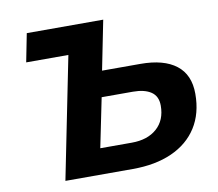

<svg xmlns="http://www.w3.org/2000/svg" viewBox="-78 -791 1003 883"><g transform="rotate(-10 424.0 -350.0)"><path d="M591 -470Q700 -470 758 -425Q816 -380 816 -291Q816 -199 774.5 -134Q733 -69 656 -34.5Q579 0 473 0H158L272 -568H75L101 -700H458L412 -470ZM489 -120Q563 -120 606.5 -158.5Q650 -197 650 -265Q650 -309 619.5 -329.5Q589 -350 535 -350H389L342 -120Z"/></g></svg>

Font: MOST Montserrat
Style: Bold Italic
Weight: 700
Italic angle: -11.3°
Designer: Julieta Ulanovsky
Foundry: Julieta Ulanovsky
Version: Version 8.000;March 11, 2024;FontCreator 15.0.0.2926 64-bit